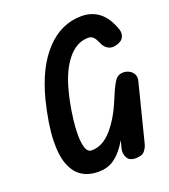

<svg xmlns="http://www.w3.org/2000/svg" viewBox="-140 -873 857 974"><g transform="rotate(-20 288.0 -386.0)"><path d="M223 0Q175 0 138 -22.5Q101 -45 81 -95.5Q61 -146 63.5 -229.5Q66 -313 96 -435Q137 -596 219.5 -684Q302 -772 412 -772Q467 -772 507 -741Q547 -710 570 -644Q578 -621 569 -601.5Q560 -582 532 -574Q504 -565 484 -576.5Q464 -588 455 -611Q447 -631 436 -644Q425 -657 407 -657Q343 -657 294 -596Q245 -535 219 -426Q214 -408 207 -371.5Q200 -335 194.5 -291Q189 -247 189.5 -206.5Q190 -166 199 -140Q208 -114 230 -114Q288 -114 337.5 -170Q387 -226 423 -314Q445 -368 459 -392.5Q473 -417 485.5 -424Q498 -431 514 -431Q530 -431 545.5 -423Q561 -415 569 -399Q577 -383 570 -359L492 -51Q488 -35 474.5 -17.5Q461 0 426 0Q391 0 379.5 -23Q368 -46 374 -71L403 -183L422 -176Q394 -124 367 -84.5Q340 -45 306.5 -22.5Q273 0 223 0Z"/></g></svg>

Font: Edu TAS Beginner
Style: Bold
Weight: 700
Version: Version 1.003